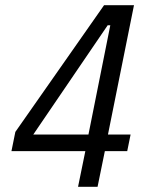

<svg xmlns="http://www.w3.org/2000/svg" viewBox="-20 -718 580 738"><path d="M280 0 308 -137H24L39 -211L380 -698H495L395 -201H482L469 -137H383L355 0ZM108 -201H320L404 -621H394Z"/></svg>

Font: IBM Plex Sans Cond
Style: Italic
Weight: 400
Width: 3
Italic angle: -11°
Designer: Mike Abbink, Paul van der Laan, Pieter van Rosmalen
Foundry: Bold Monday
Version: Version 1.3